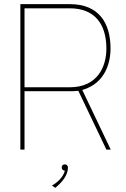

<svg xmlns="http://www.w3.org/2000/svg" viewBox="-20 -720 604 924"><path d="M246 184C280 156 307 123 307 86C307 76 299 71 292 71C283 71 277 77 277 85C277 93 280 99 290 101H292C292 101 286 141 230 173ZM98 -300V-680H316C434 -680 492 -606 492 -486C492 -399 449 -300 316 -300ZM513 0 376 -287C492 -320 512 -428 512 -486C512 -610 455 -700 317 -700H78V0H98V-281H332C337 -281 348 -282 357 -283L492 0Z"/></svg>

Font: Advent Pro
Style: Thin
Weight: 100
Designer: Andreas Kalpakidis
Foundry: Andreas Kalpakidis
Version: Version 2.002 2007